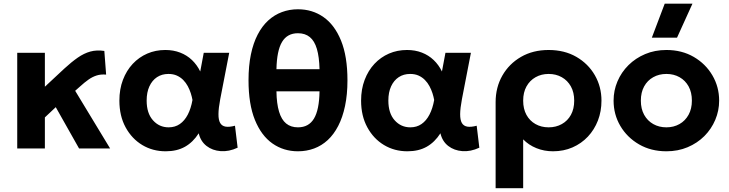

<svg xmlns="http://www.w3.org/2000/svg" viewBox="-20 -784 3848 1014"><path d="M71 0V-505H217V-326L320 -422Q357.5 -456.5 390.5 -479.5Q423.5 -502.5 457.2 -511.8Q491 -521 531 -515L540.5 -390Q512.5 -392.5 490 -385.2Q467.5 -378 446.8 -363.2Q426 -348.5 403 -327.5L377 -304.5L561.5 0H397.5L274.5 -218L217 -164V0Z M855 15Q786.5 15 731.2 -18.2Q676 -51.5 643.2 -111.8Q610.5 -172 610.5 -252.5Q610.5 -313 629.2 -362.2Q648 -411.5 681 -446.8Q714 -482 757.8 -501Q801.5 -520 853 -520Q896 -520 931.5 -506.2Q967 -492.5 993.8 -467Q1020.5 -441.5 1037.5 -406.5L1056 -505H1190.5L1143 -260Q1134 -212.5 1133.8 -181.5Q1133.5 -150.5 1142.8 -134.5Q1152 -118.5 1171.5 -115.2Q1191 -112 1221 -120L1235 -4Q1189 17.5 1145.5 14.2Q1102 11 1070.8 -13.2Q1039.5 -37.5 1029.5 -80Q999.5 -33 957 -9Q914.5 15 855 15ZM870.5 -111.5Q904.5 -111.5 929.8 -129Q955 -146.5 971.8 -178.8Q988.5 -211 996.5 -256Q993.5 -273 987.5 -291.8Q981.5 -310.5 971.8 -328.8Q962 -347 947.8 -361.5Q933.5 -376 914.2 -384.8Q895 -393.5 869.5 -393.5Q835 -393.5 809.2 -376.5Q783.5 -359.5 769 -328Q754.5 -296.5 754.5 -253Q754.5 -186 787.8 -148.8Q821 -111.5 870.5 -111.5Z M1553.5 15Q1478 15 1419 -26.2Q1360 -67.5 1326.2 -150.8Q1292.5 -234 1292.5 -360Q1292.5 -436 1305 -496.2Q1317.5 -556.5 1340.8 -601.2Q1364 -646 1396.5 -675.8Q1429 -705.5 1468.8 -720.2Q1508.5 -735 1553.5 -735Q1629.5 -735 1688.2 -694Q1747 -653 1781 -569.8Q1815 -486.5 1815 -360Q1815 -284.5 1802.2 -224.2Q1789.5 -164 1766.2 -119Q1743 -74 1710.8 -44.2Q1678.5 -14.5 1638.8 0.2Q1599 15 1553.5 15ZM1553.5 -111.5Q1610.5 -111.5 1638.2 -157.8Q1666 -204 1667.5 -301.5H1440Q1441 -236.5 1453.8 -194.2Q1466.5 -152 1491.2 -131.8Q1516 -111.5 1553.5 -111.5ZM1440 -418.5H1667.5Q1666 -483.5 1653.5 -525.8Q1641 -568 1616.2 -588.2Q1591.5 -608.5 1553.5 -608.5Q1497 -608.5 1469.5 -562.5Q1442 -516.5 1440 -418.5Z M2131.5 15Q2063 15 2007.8 -18.2Q1952.5 -51.5 1919.8 -111.8Q1887 -172 1887 -252.5Q1887 -313 1905.8 -362.2Q1924.5 -411.5 1957.5 -446.8Q1990.5 -482 2034.2 -501Q2078 -520 2129.5 -520Q2172.5 -520 2208 -506.2Q2243.5 -492.5 2270.2 -467Q2297 -441.5 2314 -406.5L2332.5 -505H2467L2419.5 -260Q2410.5 -212.5 2410.2 -181.5Q2410 -150.5 2419.2 -134.5Q2428.5 -118.5 2448 -115.2Q2467.5 -112 2497.5 -120L2511.5 -4Q2465.5 17.5 2422 14.2Q2378.5 11 2347.2 -13.2Q2316 -37.5 2306 -80Q2276 -33 2233.5 -9Q2191 15 2131.5 15ZM2147 -111.5Q2181 -111.5 2206.2 -129Q2231.5 -146.5 2248.2 -178.8Q2265 -211 2273 -256Q2270 -273 2264 -291.8Q2258 -310.5 2248.2 -328.8Q2238.5 -347 2224.2 -361.5Q2210 -376 2190.8 -384.8Q2171.5 -393.5 2146 -393.5Q2111.5 -393.5 2085.8 -376.5Q2060 -359.5 2045.5 -328Q2031 -296.5 2031 -253Q2031 -186 2064.2 -148.8Q2097.5 -111.5 2147 -111.5Z M2597.5 210V-244.5Q2597.5 -322.5 2633 -384.8Q2668.5 -447 2731.5 -483.5Q2794.5 -520 2877.5 -520Q2961 -520 3023.8 -483.8Q3086.5 -447.5 3121.5 -386.8Q3156.5 -326 3156.5 -252.5Q3156.5 -196 3137.8 -147.5Q3119 -99 3084.8 -62.5Q3050.5 -26 3003.5 -5.5Q2956.5 15 2900.5 15Q2854 15 2813 -1.5Q2772 -18 2743 -48V210ZM2877.5 -111.5Q2916.5 -111.5 2947.2 -128.8Q2978 -146 2995.2 -177.5Q3012.5 -209 3012.5 -252.5Q3012.5 -296 2995 -327.5Q2977.5 -359 2947 -376.2Q2916.5 -393.5 2877.5 -393.5Q2839 -393.5 2808.5 -376.2Q2778 -359 2760.5 -327.5Q2743 -296 2743 -252.5Q2743 -209 2760.2 -177.5Q2777.5 -146 2808 -128.8Q2838.5 -111.5 2877.5 -111.5Z M3499.5 15Q3418 15 3355 -21.5Q3292 -58 3256.2 -118.8Q3220.5 -179.5 3220.5 -252.5Q3220.5 -306 3241 -354.2Q3261.5 -402.5 3299 -439.8Q3336.5 -477 3387.5 -498.5Q3438.5 -520 3499.5 -520Q3581 -520 3643.8 -483.5Q3706.5 -447 3742.2 -386.2Q3778 -325.5 3778 -252.5Q3778 -199.5 3757.5 -151Q3737 -102.5 3699.8 -65.2Q3662.5 -28 3611.5 -6.5Q3560.5 15 3499.5 15ZM3499.5 -111.5Q3538 -111.5 3568.5 -128.8Q3599 -146 3616.5 -177.8Q3634 -209.5 3634 -252.5Q3634 -296 3616.8 -327.5Q3599.5 -359 3569 -376.2Q3538.5 -393.5 3499.5 -393.5Q3460.5 -393.5 3429.8 -376.2Q3399 -359 3381.8 -327.5Q3364.5 -296 3364.5 -252.5Q3364.5 -209 3382 -177.5Q3399.5 -146 3430 -128.8Q3460.5 -111.5 3499.5 -111.5ZM3422.5 -585 3490.5 -764.5H3637L3555.5 -585Z"/></svg>

Font: Geologica Roman SemiBold
Style: Regular
Weight: 600
Designer: Sindre Bremnes, Frode Helland
Foundry: Monokrom Skriftforlag AS
Version: Version 1.010;gftools[0.9.28]